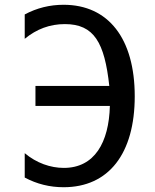

<svg xmlns="http://www.w3.org/2000/svg" viewBox="-20 -762 642 796"><path d="M243.7 14.2C430.7 14.2 538.6 -125 538.6 -362.8C538.6 -602.5 429.2 -742.2 243.7 -742.2C186.5 -742.2 132.8 -729 82.5 -702.1V-601.1C131.8 -641.6 186.5 -662.1 249 -662.1C370.1 -662.1 413.6 -585.4 433.1 -405.8H127V-322.8H435.5C431.6 -171.4 372.1 -65.9 244.6 -65.9C189.5 -65.9 131.3 -85.9 82.5 -127V-25.9C132.8 1 186.5 14.2 243.7 14.2Z"/></svg>

Font: Hack
Style: Regular
Weight: 400
Monospace: yes
Designer: Christopher Simpkins
Foundry: Christopher Simpkins
Version: Version 2.010